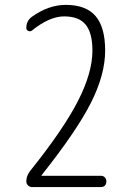

<svg xmlns="http://www.w3.org/2000/svg" viewBox="-20 -760 540 780"><path d="M86.9 -23.4Q86.9 -44.9 101.6 -64.5Q236.3 -232.4 295.9 -348.1Q355.5 -463.9 355.5 -554.7Q355.5 -626 328.1 -659.7Q300.8 -693.4 240.7 -693.4Q180.7 -693.4 109.4 -635.7Q103.5 -630.9 95.2 -634.3Q86.9 -637.7 86.9 -646.5Q86.9 -675.8 110.4 -692.4Q177.7 -740.2 247.1 -740.2Q329.1 -740.2 368.2 -694.8Q407.2 -649.4 407.2 -554.7Q407.2 -457 349.6 -342.8Q292 -228.5 149.4 -48.8Q148.4 -47.9 148.4 -46.9Q148.4 -45.9 149.4 -45.9H389.6Q399.4 -45.9 405.8 -39.6Q412.1 -33.2 412.1 -22.9Q412.1 -12.7 406.2 -6.3Q400.4 0 389.6 0H110.4Q100.6 0 93.8 -6.8Q86.9 -13.7 86.9 -23.4Z"/></svg>

Font: Rounded Mgen+ 2m light
Style: Regular
Weight: 200
Designer: [Source Han Sans]
Ryoko NISHIZUKA  (kana & ideographs); Paul D. Hunt (Latin, Greek & Cyrillic); Wenlong ZHANG  (bopomofo
Version: Version 1.059.20150602